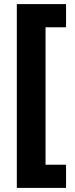

<svg xmlns="http://www.w3.org/2000/svg" viewBox="-20 -750 365 936"><path d="M302 166H62V-730H302V-617H202V53H302Z"/></svg>

Font: Noto Sans Khmer ExtraBold
Style: Regular
Weight: 800
Version: Version 2.003